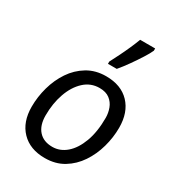

<svg xmlns="http://www.w3.org/2000/svg" viewBox="-193 -920 949 1041"><g transform="rotate(30 281.5 -399.0)"><path d="M248 8Q155 8 101.5 -47.5Q48 -103 48 -198Q48 -260 65 -321Q82 -382 115.5 -432Q149 -482 199.5 -512.5Q250 -543 316 -543Q410 -543 463 -487.5Q516 -432 516 -336Q516 -275 499 -214Q482 -153 448.5 -103Q415 -53 365 -22.5Q315 8 248 8ZM253 -65Q301 -65 340 -98.5Q379 -132 402.5 -195Q426 -258 426 -346Q426 -376 415.5 -404.5Q405 -433 381 -451.5Q357 -470 317 -470Q262 -470 221.5 -432.5Q181 -395 159 -332.5Q137 -270 137 -195Q137 -133 167.5 -99Q198 -65 253 -65ZM290 -606V-620Q303 -645 319.5 -678Q336 -711 351 -745Q366 -779 376 -806H470V-792Q462 -773 440.5 -739Q419 -705 393.5 -669Q368 -633 345 -606Z"/></g></svg>

Font: Manna Sans
Style: Italic
Weight: 400
Italic angle: -12°
Designer: Monotype Design Team
Foundry: Monotype Imaging Inc.
Version: Version 2.001.1; ttfautohint (v1.8.2)